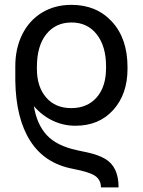

<svg xmlns="http://www.w3.org/2000/svg" viewBox="-20 -558 602 808"><path d="M297.4 -28.8Q246.6 -28.8 201.7 -50.3Q156.7 -71.8 122.6 -111.3Q134.8 -35.2 176.5 10.3Q218.3 55.7 304.2 74.2L350.1 84Q394 93.8 422.4 110.4Q450.7 127 464.8 156.7Q479 186.5 479 230.5H404.8Q404.8 200.7 382.3 183.6Q359.9 166.5 286.1 152.3Q168 129.9 107.4 35.2Q46.9 -59.6 44.4 -217.8V-279.3Q44.4 -354.5 73.7 -413.3Q103 -472.2 156.7 -504.9Q210.4 -537.6 280.8 -537.6Q386.2 -537.6 451.4 -466.6Q516.6 -395.5 516.6 -275.4V-268.1Q516.6 -162.1 456.8 -95.5Q397 -28.8 297.4 -28.8ZM279.8 -103Q347.2 -103 386.7 -147.9Q426.3 -192.9 426.3 -271.5V-279.3Q426.3 -363.3 387.2 -413.3Q348.1 -463.4 280.8 -463.4Q214.4 -463.4 174.8 -414.1Q135.3 -364.7 135.3 -276.4V-268.1Q135.3 -192.9 174.1 -147.9Q212.9 -103 279.8 -103Z"/></svg>

Font: Roboto
Style: Regular
Weight: 400
Designer: Google
Version: Version 2.134; 2016; ttfautohint (v1.6)